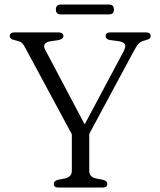

<svg xmlns="http://www.w3.org/2000/svg" viewBox="-20 -846 720 866"><path d="M464 -16.5Q464 0 442 0H244.5Q222.5 0 222.5 -16.5Q222.5 -30 241.5 -35L272.5 -41Q304 -48 304 -75V-240.5L93 -632Q85.5 -646.5 79.2 -652.2Q73 -658 61.5 -661L46 -665Q33 -668 28.5 -672.8Q24 -677.5 24 -683.5Q24 -700 47 -700H241Q266 -700 266 -683.5Q266 -669 240 -664.5L208 -660Q168 -652.5 183 -623L362 -285L537 -613.5Q548 -634.5 543.8 -645.2Q539.5 -656 517 -660L475.5 -665.5Q456.5 -669 456.5 -683.5Q456.5 -700 479 -700H637Q659.5 -700 659.5 -683.5Q659.5 -677.5 655.5 -673Q651.5 -668.5 638 -665L631 -663Q615.5 -659 606.2 -650Q597 -641 581.5 -612L382.5 -242V-75Q382.5 -47.5 414 -41L444.5 -35Q464 -30 464 -16.5ZM232 -803Q232 -825.5 254.5 -825.5H471.5Q494 -825.5 494 -803Q494 -781 471.5 -781H254.5Q232 -781 232 -803Z"/></svg>

Font: Fraunces 9pt S050 Light
Style: Regular
Weight: 300
Version: Version 1.000; ttfautohint (v1.8.3)